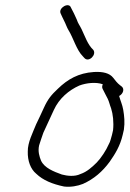

<svg xmlns="http://www.w3.org/2000/svg" viewBox="-20 -726 497 736"><path d="M337.5 -535C316.3 -554.3 305.7 -587.3 292.8 -614C284.9 -630.3 279.5 -635.1 274.3 -651C267.9 -666.7 259.4 -682.6 251.9 -697C244.3 -719.4 202.1 -695.8 212.6 -674C217.3 -664.9 219.8 -656.9 225.4 -647C231.8 -635.3 236 -620.7 242.8 -610C260.8 -581.3 273.3 -534 297.7 -510L304.1 -503C320.8 -485.8 351.6 -516.7 337.5 -535ZM374 -403C371.2 -396.3 370.9 -390.7 373.1 -386C377.2 -378.2 380.5 -371.3 384.8 -363L393.1 -347C398.6 -335.6 400.6 -323.8 405.8 -311C413.1 -288.4 416.6 -257.2 413.4 -227L409.3 -209C407.9 -203 406.1 -196.7 403.9 -190C402.6 -184.7 400.3 -179 396.9 -173C387 -149.8 367 -119.6 350.8 -103C333.2 -85.6 313.2 -67.2 288.6 -59C266.3 -48 237.5 -51.6 217.2 -57C185.2 -68.5 150.4 -82.2 137.4 -110C131.1 -125.6 124.6 -145.5 130 -169C134.8 -183 140.4 -202.1 146.1 -217C160.6 -248.3 171.2 -272 186.2 -304C206.5 -348.8 244.1 -380.2 283.9 -398C311.2 -408.4 348.6 -412.2 374 -403ZM436.7 -358C452.1 -366.1 457.9 -384.6 447 -394L439.3 -400C430.3 -406.6 420.4 -419.4 413.8 -428C400.3 -445.5 374.8 -452.1 339.9 -450C280.7 -446.1 239.3 -422.1 202.1 -386C176.6 -362.2 163.5 -346.2 148.3 -313C138.1 -289.3 128.4 -271 118.7 -250C106 -218 85.8 -179.9 86.5 -145C85.4 -110.1 97.1 -77.7 118.9 -60C144.7 -35.1 181 -20.3 225.5 -11C250.8 -7.9 277.5 -12.9 297.9 -21C340.1 -39.9 372.9 -68.3 400.5 -106C421.3 -135.8 440.4 -166.3 450.3 -209L454.9 -229C459 -256.9 456.4 -281.4 452.4 -305C449 -325.2 441.4 -340.2 436.7 -358Z"/></svg>

Font: HoneyBee
Style: SeLitIt
Weight: 300
Foundry: Cannot Into Space Fonts
Version: Version 0.89